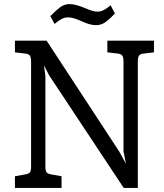

<svg xmlns="http://www.w3.org/2000/svg" viewBox="-20 -919 803 939"><path d="M733 -720V-663L683 -657Q665 -655 659.5 -646.5Q654 -638 654 -617V0H585L220 -551L195 -599L202 -548V-104Q202 -84 207.5 -76.5Q213 -69 231 -66L281 -57V0H53V-57L103 -66Q121 -69 126.5 -76.5Q132 -84 132 -104V-617Q132 -638 126.5 -646.5Q121 -655 103 -657L53 -663V-720H208L563 -178L596 -118L584 -179V-617Q584 -638 578.5 -646.5Q573 -655 556 -657L505 -663V-720ZM247 -802 226 -840Q253 -868 274 -883.5Q295 -899 321 -899Q349 -899 397 -879Q418 -870 431.5 -866Q445 -862 458 -862Q485 -862 521 -893L542 -853Q519 -828 497.5 -812Q476 -796 450 -796Q433 -796 416 -801Q399 -806 377 -816Q357 -825 342 -829.5Q327 -834 312 -834Q295 -834 280 -825.5Q265 -817 247 -802Z"/></svg>

Font: Enriqueta
Style: Regular
Weight: 400
Designer: Viviana Monsalve, Gustavo Ibarra
Foundry: 72Puntos
Version: Version 2.000